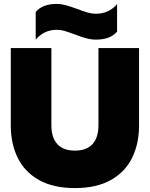

<svg xmlns="http://www.w3.org/2000/svg" viewBox="-20 -944 764 979"><path d="M162 -883Q197 -924 269 -924Q291 -924 313.5 -918Q336 -912 372 -899Q403 -887 425.5 -880.5Q448 -874 470 -874Q535 -874 577 -923V-783Q543 -742 470 -742Q445 -742 420.5 -748.5Q396 -755 363 -768Q330 -780 310 -786Q290 -792 269 -792Q205 -792 162 -742ZM35 -304V-699H242V-306Q242 -242 272.5 -209Q303 -176 362 -176Q421 -176 451.5 -209Q482 -242 482 -306V-699H689V-304Q689 -211 653.5 -139Q618 -67 545 -26Q472 15 362 15Q252 15 179 -26Q106 -67 70.5 -139Q35 -211 35 -304Z"/></svg>

Font: Prompt ExtraBold
Style: Regular
Weight: 800
Designer: Katatrad Team
Foundry: CadsonDemak
Version: Version 1.001